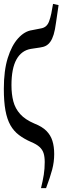

<svg xmlns="http://www.w3.org/2000/svg" viewBox="-22 -678 332 981"><path d="M187.5 283.2Q196.8 245.6 201.7 214.8Q206.5 184.1 206.5 149.9Q206.5 123 200.7 104.7Q194.8 86.4 179.9 72.8Q165 59.1 136.7 47.4Q101.1 31.7 74.7 11.7Q48.3 -8.3 31.2 -38.3Q14.2 -68.4 5.9 -113.3Q-2.4 -158.2 -2.4 -224.1Q-2.4 -317.4 17.6 -381.6Q37.6 -445.8 70.6 -482.2Q103.5 -518.6 141.6 -523.9L186.5 -532.7Q202.1 -535.2 212.4 -543.9Q222.7 -552.7 228.8 -568.8Q234.9 -585 240.2 -609.4L249 -658.2L277.3 -651.9L264.2 -562.5Q259.3 -524.9 252.2 -501.7Q245.1 -478.5 235.1 -464.6Q225.1 -450.7 212.6 -444.1Q200.2 -437.5 181.6 -435.1L135.7 -428.2Q87.4 -419.9 62 -374Q36.6 -328.1 36.6 -242.7Q36.6 -196.8 46.1 -160.2Q55.7 -123.5 81.1 -95.2Q106.4 -66.9 153.3 -46.9Q193.4 -31.2 215.1 -9.3Q236.8 12.7 245.8 41.7Q254.9 70.8 254.9 109.4Q254.9 149.4 244.6 188.5Q234.4 227.5 213.4 283.2Z"/></svg>

Font: Scarab Serif
Style: Condensed
Weight: 400
Designer: John Roberts
Foundry: Scarab
Version: 1.0